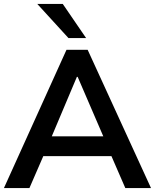

<svg xmlns="http://www.w3.org/2000/svg" viewBox="-20 -959 790 979"><path d="M0 0 319 -705H427L750 0H619L533 -198L585 -163H162L216 -198L130 0ZM372 -567 231 -233 205 -264H541L520 -233L376 -567ZM329 -765 170 -939H300L419 -765Z"/></svg>

Font: Mulish ExtraLight
Style: Regular
Weight: 200
Designer: Vernon Adams
Foundry: Vernon Adams
Version: Version 3.603